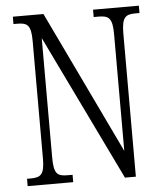

<svg xmlns="http://www.w3.org/2000/svg" viewBox="-52 -760 689 806"><g transform="rotate(-5 293.0 -357.0)"><path d="M32 0H224V-31H203C160 -31 145 -41 145 -111V-614L442 0H488V-603C488 -672 504 -683 546 -683H563V-714H370V-683H391C433 -683 449 -672 449 -605V-112L161 -714H32V-683H48C90 -683 106 -673 106 -605V-111C106 -41 90 -31 46 -31H32Z"/></g></svg>

Font: Noto Serif Armenian ExtraCondensed Light
Style: Regular
Weight: 300
Width: 2
Designer: Monotype Design Team
Foundry: Monotype Imaging Inc.
Version: Version 2.008